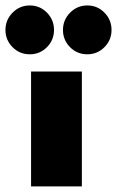

<svg xmlns="http://www.w3.org/2000/svg" viewBox="-90 -666 419 686"><path d="M16.5 -472Q-20 -472 -45.2 -497.5Q-70.5 -523 -70.5 -559Q-70.5 -595 -45 -620.8Q-19.5 -646.5 16.5 -646.5Q52.5 -646.5 77.8 -620.8Q103 -595 103 -559Q103 -523 77.8 -497.5Q52.5 -472 16.5 -472ZM222 -472Q185.5 -472 160.2 -497.5Q135 -523 135 -559Q135 -595 160.5 -620.8Q186 -646.5 222 -646.5Q258 -646.5 283.2 -620.8Q308.5 -595 308.5 -559Q308.5 -523 283.2 -497.5Q258 -472 222 -472ZM21 0V-410.5H202.5V0Z"/></svg>

Font: League Spartan Black
Style: Regular
Weight: 900
Foundry: The League of Moveable Type
Version: Version 2.002